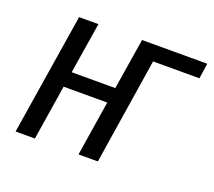

<svg xmlns="http://www.w3.org/2000/svg" viewBox="-90 -609 812 728"><g transform="rotate(20 315.5 -245.0)"><path d="M36 0 114 -490H192L159 -284H335L368 -490H631L622 -428H435L368 0H290L325 -222H149L114 0Z"/></g></svg>

Font: Nunito Sans 10pt Condensed
Style: Italic
Weight: 400
Width: 3
Italic angle: -9°
Designer: Vernon Adams
Foundry: Vernon Adams
Version: Version 3.101;gftools[0.9.27]